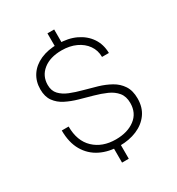

<svg xmlns="http://www.w3.org/2000/svg" viewBox="-210 -926 1070 1163"><g transform="rotate(-30 325.0 -345.0)"><path d="M300 -680V-797H347V-680ZM300 107V-20H347V107ZM340 12Q264 12 205.5 -17Q147 -46 114 -103Q81 -160 81 -244H129Q129 -143 187 -88Q245 -33 339 -33Q421 -33 472.5 -72Q524 -111 524 -181Q524 -227 500.5 -255.5Q477 -284 438.5 -301Q400 -318 354.5 -330.5Q309 -343 263 -356Q217 -369 178.5 -388.5Q140 -408 116.5 -440.5Q93 -473 93 -524Q93 -580 121 -622Q149 -664 200.5 -687Q252 -710 322 -710Q394 -710 447.5 -684.5Q501 -659 531.5 -614Q562 -569 563 -508H515Q515 -554 490 -589.5Q465 -625 421.5 -645Q378 -665 322 -665Q241 -665 193 -626.5Q145 -588 145 -525Q145 -484 168.5 -459Q192 -434 230.5 -418.5Q269 -403 315 -391Q361 -379 406.5 -365.5Q452 -352 490.5 -330.5Q529 -309 552.5 -273.5Q576 -238 576 -183Q576 -120 544.5 -76.5Q513 -33 459.5 -10.5Q406 12 340 12Z"/></g></svg>

Font: Azeret Mono Thin
Style: Regular
Weight: 100
Designer: Martin Vácha
Foundry: Displaay
Version: Version 1.002